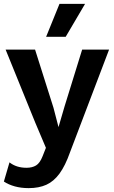

<svg xmlns="http://www.w3.org/2000/svg" viewBox="-21 -756 587 991"><path d="M542 -500 340 31Q316 99 286.5 139.5Q257 180 218.5 197.5Q180 215 127 215Q88 215 55.5 206Q23 197 -1 181L28 82Q63 110 116 110Q145 110 165 98Q185 86 199 50L216 7L161 -123L8 -500H160L255 -200L281 -100L312 -206L403 -500ZM286 -736H418L318 -566H217Z"/></svg>

Font: Work Sans SemiBold
Style: Regular
Weight: 600
Designer: Wei Huang
Foundry: Wei Huang
Version: Version 2.010; ttfautohint (v1.8.3)